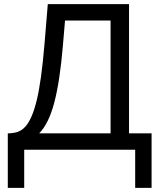

<svg xmlns="http://www.w3.org/2000/svg" viewBox="-20 -730 776 936"><path d="M18 -80H27Q48 -81 67 -87.5Q86 -94 102 -111Q118 -128 132 -158.5Q146 -189 158 -237Q170 -285 179.5 -353.5Q189 -422 197 -516L213 -710H609V-80H719V186H639V0H98V186H18ZM519 -80V-630H297L287 -512Q272 -333 244.5 -229.5Q217 -126 171 -80Z"/></svg>

Font: IngvarSans
Style: Regular
Weight: 500
Version: Version 3.000